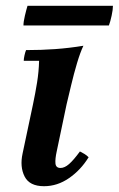

<svg xmlns="http://www.w3.org/2000/svg" viewBox="-20 -628 410 663"><path d="M132 15Q82 15 65 -18.5Q48 -52 58 -98L94 -268Q102 -306 108 -343Q114 -380 115 -418H62Q62 -425 64.5 -436.5Q67 -448 70 -455Q123 -455 171 -458.5Q219 -462 268 -470Q257 -447 246 -410Q235 -373 226 -335Q217 -297 210 -268L176 -106Q170 -79 171.5 -63.5Q173 -48 189 -48Q203 -48 218.5 -61.5Q234 -75 256 -105Q264 -101 271.5 -96.5Q279 -92 286 -85Q259 -41 218.5 -13Q178 15 132 15ZM356 -540H61Q61 -553 66 -574Q71 -595 75 -608H370Q370 -595 365.5 -574Q361 -553 356 -540Z"/></svg>

Font: Poltawski Nowy SemiBold
Style: Italic
Weight: 600
Italic angle: -12°
Version: Version 1.001;gftools[0.9.25]